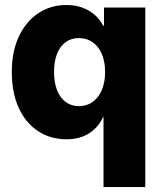

<svg xmlns="http://www.w3.org/2000/svg" viewBox="-20 -553 657 777"><path d="M567.9 204.1H398.9V-79.1H397Q384.3 -51.3 363.3 -31.2Q342.3 -11.2 314 -0.2Q285.6 10.7 249.5 10.7Q184.1 10.7 133.8 -22.5Q83.5 -55.7 55.7 -116.7Q27.8 -177.7 27.8 -261.7Q27.8 -344.7 56.4 -405.5Q85 -466.3 135 -499.5Q185.1 -532.7 248 -532.7Q284.2 -532.7 312.5 -522.5Q340.8 -512.2 362.3 -493.7Q383.8 -475.1 397.9 -449.2H400.9V-522.5H567.9ZM299.3 -123.5Q331.1 -123.5 355 -140.6Q378.9 -157.7 392.1 -188.7Q405.3 -219.7 405.3 -261.7Q405.3 -303.7 392.1 -334.5Q378.9 -365.2 355 -382.1Q331.1 -398.9 299.3 -398.9Q268.1 -398.9 245.4 -382.3Q222.7 -365.7 210.7 -335Q198.7 -304.2 198.7 -261.7Q198.7 -219.2 210.9 -188.2Q223.1 -157.2 245.6 -140.4Q268.1 -123.5 299.3 -123.5Z"/></svg>

Font: Inter 28pt ExtraBold
Style: Regular
Weight: 800
Designer: Rasmus Andersson
Foundry: rsms
Version: Version 4.001;git-66647c0bb